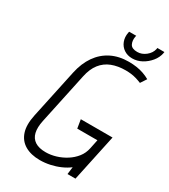

<svg xmlns="http://www.w3.org/2000/svg" viewBox="-208 -954 939 1064"><g transform="rotate(30 261.0 -422.0)"><path d="M522 -854H477L476 -847Q470 -819 445 -799Q420 -779 391 -779Q356 -779 345.5 -799Q335 -819 340 -847L342 -854H297L295 -847Q289 -816 299 -790Q309 -764 331.5 -749Q354 -734 384 -734Q416 -734 444.5 -749.5Q473 -765 494 -790.5Q515 -816 521 -847ZM490 -638 515 -676Q496 -687 474.5 -694.5Q453 -702 429 -705.5Q405 -709 379 -709Q316 -709 267.5 -684.5Q219 -660 187 -614Q155 -568 141 -503L74 -189Q60 -123 74.5 -79Q89 -35 127.5 -12.5Q166 10 223 10Q255 10 287.5 3Q320 -4 349.5 -17Q379 -30 401 -47L395 0H446L510 -300H307L316 -245H445L433 -187Q426 -153 405.5 -127Q385 -101 356 -82.5Q327 -64 294 -54Q261 -44 229 -44Q186 -44 160.5 -60.5Q135 -77 127.5 -109Q120 -141 130 -187L199 -511Q210 -564 235.5 -596.5Q261 -629 299.5 -644Q338 -659 388 -659Q405 -659 422 -657Q439 -655 456 -650Q473 -645 490 -638Z"/></g></svg>

Font: Advent Pro
Style: Italic
Weight: 400
Italic angle: -12°
Designer: VivaRado, Andreas Kalpakidis
Foundry: VivaRado, Andreas Kalpakidis
Version: Version 3.000